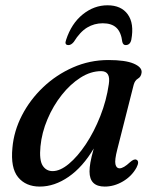

<svg xmlns="http://www.w3.org/2000/svg" viewBox="-20 -695 591 726"><path d="M423.5 -130Q413 -89.5 416.5 -74Q420 -58.5 432 -58.5Q447 -58.5 471.5 -81.5Q487 -95.5 496 -91Q508.5 -85 496 -61Q478 -28.5 444.8 -9Q411.5 10.5 376 10.5Q318.5 10.5 318.5 -46.5Q318.5 -61.5 321.8 -80.5Q325 -99.5 334.5 -133.5Q293 -63.5 239.5 -26.5Q186 10.5 130.5 10.5Q77.5 10.5 48.5 -24.8Q19.5 -60 27 -136.5Q32.5 -199.5 63 -258.8Q93.5 -318 143.2 -365.2Q193 -412.5 256.2 -440.2Q319.5 -468 390 -468Q454 -468 485.5 -454.5Q517 -441 515.5 -421.5Q514 -405 502 -398Q490 -391 485.5 -374.5ZM133 -141.5Q128 -90 141.2 -69Q154.5 -48 179 -48Q207.5 -48 240.5 -75.5Q273.5 -103 304.8 -150Q336 -197 359.2 -255.8Q382.5 -314.5 391.5 -377Q399 -426 362.5 -426Q323 -426 284.5 -401.5Q246 -377 213.5 -336Q181 -295 159.5 -244.2Q138 -193.5 133 -141.5ZM368.5 -607Q336.5 -607 309.5 -590.8Q282.5 -574.5 259 -536.5Q249 -524.5 239 -524.5Q222.5 -524.5 230 -544.5Q250 -606 292.8 -640.5Q335.5 -675 386.5 -675Q438.5 -675 463.2 -640.5Q488 -606 476.5 -544.5Q472 -524.5 455 -524.5Q445.5 -524.5 442.5 -536.5Q438 -573.5 420 -590.2Q402 -607 368.5 -607Z"/></svg>

Font: Fraunces 9pt
Style: Italic
Weight: 400
Italic angle: -16°
Version: Version 1.000;[b76b70a41]